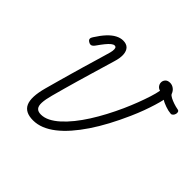

<svg xmlns="http://www.w3.org/2000/svg" viewBox="-234 -1369 1689 1689"><g transform="rotate(45 610.5 -524.5)"><path d="M370 19Q269 19 239.5 -48Q210 -115 248 -255Q266 -322 284 -385.5Q302 -449 319 -509.5Q336 -570 353 -628Q370 -686 387 -743Q404 -800 420 -856Q430 -887 433 -909Q436 -931 431.5 -943Q427 -955 412 -955Q399 -955 381.5 -941Q364 -927 342.5 -900.5Q321 -874 293 -834Q278 -814 264 -810.5Q250 -807 233 -818Q217 -827 215.5 -840.5Q214 -854 226 -871Q262 -928 296.5 -965Q331 -1002 366 -1020.5Q401 -1039 435 -1039Q476 -1039 498 -1017Q520 -995 523 -953.5Q526 -912 508 -854Q492 -800 474.5 -741Q457 -682 439 -621Q421 -560 403 -498Q385 -436 368 -374.5Q351 -313 335 -254Q317 -188 315 -146.5Q313 -105 329.5 -85.5Q346 -66 383 -66Q423 -66 465 -87Q507 -108 549.5 -146.5Q592 -185 633.5 -236.5Q675 -288 714.5 -350Q754 -412 790.5 -481Q827 -550 859 -621Q888 -686 911.5 -747.5Q935 -809 952 -862.5Q969 -916 976 -955Q953 -962 941.5 -978.5Q930 -995 930 -1014Q930 -1035 945 -1051.5Q960 -1068 990 -1068Q1015 -1068 1037 -1052Q1059 -1036 1069 -1007Q1076 -995 1097 -984Q1118 -973 1146 -963.5Q1174 -954 1202 -949Q1215 -947 1219 -936Q1223 -925 1219.5 -911.5Q1216 -898 1206.5 -888Q1197 -878 1185 -879Q1170 -880 1152 -884Q1134 -888 1116 -894.5Q1098 -901 1082 -908Q1066 -915 1056 -923Q1047 -884 1032.5 -836.5Q1018 -789 998 -734.5Q978 -680 950 -617Q908 -522 863 -438Q818 -354 770.5 -283.5Q723 -213 674 -157Q625 -101 574.5 -61.5Q524 -22 473 -1.5Q422 19 370 19Z"/></g></svg>

Font: Playwrite IN
Style: Regular
Weight: 400
Designer: Veronika Burian, José Scaglione
Foundry: TypeTogether
Version: Version 1.002